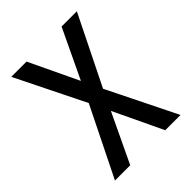

<svg xmlns="http://www.w3.org/2000/svg" viewBox="-209 -644 969 969"><g transform="rotate(-45 275.0 -160.0)"><path d="M509 210H400L275 -53L150 210H41L224 -160L41 -530H150L275 -267L400 -530H509L326 -160Z"/></g></svg>

Font: Lode Dark Term
Style: Bold
Weight: 700
Monospace: yes
Designer: Belleve Invis
Foundry: Belleve Invis
Version: Version 29.2.0